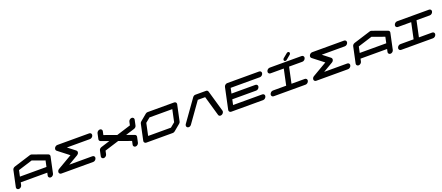

<svg xmlns="http://www.w3.org/2000/svg" viewBox="161 -2867 11083 4816"><g transform="rotate(-20 5702.5 -459.5)"><path d="M981.4 -283.2 1016.1 -444.8 686.5 -563 307.6 -444.8 272.9 -283.2ZM1078.1 -70.8Q1071.8 -41.5 1046.6 -20.8Q1021.5 0 992.2 0Q962.9 0 946.8 -21Q934.6 -35.6 934.6 -55.2Q934.6 -62.5 936.5 -70.8L951.7 -141.6H243.2L228 -70.8Q221.7 -41.5 196.3 -20.8Q170.9 0 141.6 0Q112.3 0 96.2 -21Q84 -35.6 84 -55.2Q84 -62.5 85.9 -70.8L176.3 -496.1Q186 -543 238.8 -563L239.7 -563.5H240.2L694.3 -705.1Q705.6 -708.5 717.3 -708.5Q729 -708.5 739.3 -705.1L1132.8 -563.5H1133.8L1134.3 -563Q1170.4 -546.4 1170.4 -512.2Q1170.4 -504.4 1168.5 -496.1Z M2156.2 -141.6Q2185.5 -141.6 2201.7 -121.1Q2213.9 -106 2213.9 -86.4Q2213.9 -79.1 2211.9 -70.8Q2205.6 -41.5 2180.4 -20.8Q2155.3 0 2126 0H1275.4Q1246.1 0 1230 -21Q1217.8 -35.6 1217.8 -55.2Q1217.8 -62.5 1219.7 -70.8Q1227.5 -107.9 1264.2 -129.9L1647.9 -354.5L1359.4 -578.6Q1338.4 -596.2 1338.4 -622.1Q1338.4 -629.4 1340.3 -637.7Q1346.2 -667 1371.3 -687.7Q1396.5 -708.5 1425.8 -708.5H2276.4Q2305.7 -708.5 2322.3 -688Q2334 -672.4 2334 -652.8Q2334 -645.5 2332.5 -637.7Q2326.2 -608.4 2301 -587.6Q2275.9 -566.9 2246.6 -566.9H1629.9L1827.6 -413.1Q1848.6 -396 1848.6 -370.1Q1848.6 -362.8 1846.7 -354.5Q1838.9 -317.4 1802.7 -295.4L1539.6 -141.6Z M3373 -428.7H3371.6L3133.3 -354.5L3339.8 -280.3H3341.3V-279.8Q3377.4 -263.2 3377.4 -229Q3377.4 -221.2 3375.5 -212.9L3345.2 -70.8Q3338.9 -41.5 3313.7 -20.8Q3288.6 0 3259.3 0Q3230 0 3213.9 -21Q3201.7 -35.6 3201.7 -55.2Q3201.7 -62.5 3203.6 -70.8L3222.7 -161.6L2894 -279.8L2514.2 -161.6L2495.1 -70.8Q2488.8 -41.5 2463.6 -20.8Q2438.5 0 2409.2 0Q2379.9 0 2363.8 -21Q2351.6 -35.6 2351.6 -55.2Q2351.6 -62.5 2353.5 -70.8L2383.8 -212.9Q2393.6 -259.8 2446.3 -279.8V-280.3H2447.8L2685.5 -354.5L2479.5 -428.7H2478V-429.2Q2441.9 -445.8 2441.9 -480Q2441.9 -487.8 2443.8 -496.1L2474.1 -638.2Q2480.5 -667.5 2505.6 -688.2Q2530.8 -709 2560.1 -709Q2589.4 -709 2605.5 -688.5Q2617.7 -673.3 2617.7 -653.8Q2617.7 -646.5 2615.7 -638.2L2596.2 -547.4L2925.8 -429.2L3304.7 -547.4L3324.2 -638.2Q3330.6 -667.5 3355.7 -688.2Q3380.9 -709 3410.2 -709Q3439.5 -709 3455.6 -688.5Q3467.8 -673.3 3467.8 -653.8Q3467.8 -646.5 3465.8 -638.2L3435.5 -496.1Q3425.8 -449.2 3373 -429.2Z M4374 -241.7 4443.4 -566.9H3835L3712.9 -466.8L3644 -141.6H4252.4ZM4543.9 -708.5Q4573.2 -708.5 4589.8 -688Q4601.6 -672.4 4601.6 -652.8Q4601.6 -645.5 4600.1 -637.7L4509.3 -212.4Q4503.4 -183.1 4478 -162.6L4306.2 -20.5Q4281.2 0 4251.5 0H3543Q3513.7 0 3497.6 -21Q3485.4 -35.6 3485.4 -55.2Q3485.4 -62.5 3487.3 -70.8L3577.6 -496.1Q3584 -525.4 3609.4 -545.9L3780.8 -688Q3805.7 -708.5 3835 -708.5Z M5612.8 -102.5Q5614.7 -94.7 5614.7 -86.4Q5614.7 -78.6 5613.3 -70.8Q5606.9 -41.5 5581.8 -20.8Q5556.6 0 5527.3 0Q5485.8 0 5472.2 -39.1V-39.6H5471.7L5472.2 -40.5L5320.8 -566.9H5124.5L4749.5 -40.5L4748.5 -39.6V-39.1Q4718.3 0 4676.8 0Q4647.5 0 4631.3 -21Q4619.1 -35.6 4619.1 -55.2Q4619.1 -62.5 4621.1 -70.8Q4624.5 -87.9 4635.3 -102.5L5038.6 -668.5V-668.9L5039.1 -669.4Q5068.8 -708.5 5110.8 -708.5H5394Q5435.5 -708.5 5449.2 -669.4Q5449.2 -668.9 5449.7 -668.9V-668.5Z M6691.4 -142.1Q6720.7 -142.1 6736.8 -121.6Q6749 -106.4 6749 -86.9Q6749 -79.6 6747.1 -71.3Q6740.7 -42 6715.6 -21Q6690.4 0 6661.1 0H5810.5Q5781.2 0 5765.1 -21Q5752.9 -36.1 5752.9 -55.7Q5752.9 -63 5754.9 -71.3L5875.5 -638.2Q5881.8 -667.5 5907 -688.2Q5932.1 -709 5961.4 -709H6812Q6841.3 -709 6857.4 -688.5Q6869.6 -673.3 6869.6 -653.8Q6869.6 -646.5 6867.7 -638.2Q6861.3 -608.9 6836.2 -588.1Q6811 -567.4 6781.7 -567.4H6002L5971.7 -425.3H6609.9Q6639.2 -425.3 6655.8 -404.8Q6667.5 -389.6 6667.5 -370.6Q6667.5 -362.8 6665.5 -354.5Q6659.7 -325.2 6634.3 -304.4Q6608.9 -283.7 6579.6 -283.7H5941.4L5911.6 -142.1Z M7825.2 -142.1Q7854.5 -142.1 7870.6 -121.6Q7882.8 -106.4 7882.8 -86.9Q7882.8 -79.6 7880.9 -71.3Q7874.5 -42 7849.4 -21Q7824.2 0 7794.9 0H6944.3Q6915 0 6898.9 -21Q6886.7 -36.1 6886.7 -55.7Q6886.7 -63 6888.7 -71.3Q6895 -100.6 6920.2 -121.3Q6945.3 -142.1 6974.6 -142.1H7329.1L7419.4 -567.4H7064.9Q7035.6 -567.4 7019.5 -588.4Q7007.3 -603 7007.3 -622.6Q7007.3 -629.9 7009.3 -638.2Q7015.6 -667.5 7040.8 -688.2Q7065.9 -709 7095.2 -709H7945.8Q7975.1 -709 7991.2 -688.5Q8003.4 -673.3 8003.4 -653.8Q8003.4 -646.5 8001.5 -638.2Q7995.1 -608.9 7970 -588.1Q7944.8 -567.4 7915.5 -567.4H7561L7470.7 -142.1ZM7525.4 -732.4Q7505.9 -732.4 7495.1 -746.1Q7487.3 -756.3 7487.3 -769.5Q7487.3 -773.9 7488.3 -779.3Q7492.7 -798.8 7509.3 -812.5L7622.6 -905.8Q7639.2 -919.4 7658.2 -919.4Q7677.7 -919.4 7688.5 -905.8Q7696.3 -895.5 7696.3 -882.8Q7696.3 -877.9 7695.3 -873Q7691.4 -853.5 7674.8 -839.8L7561.5 -746.1Q7544.9 -732.4 7525.4 -732.4Z M8959 -141.6Q8988.3 -141.6 9004.4 -121.1Q9016.6 -106 9016.6 -86.4Q9016.6 -79.1 9014.6 -70.8Q9008.3 -41.5 8983.2 -20.8Q8958 0 8928.7 0H8078.1Q8048.8 0 8032.7 -21Q8020.5 -35.6 8020.5 -55.2Q8020.5 -62.5 8022.5 -70.8Q8030.3 -107.9 8066.9 -129.9L8450.7 -354.5L8162.1 -578.6Q8141.1 -596.2 8141.1 -622.1Q8141.1 -629.4 8143.1 -637.7Q8148.9 -667 8174.1 -687.7Q8199.2 -708.5 8228.5 -708.5H9079.1Q9108.4 -708.5 9125 -688Q9136.7 -672.4 9136.7 -652.8Q9136.7 -645.5 9135.3 -637.7Q9128.9 -608.4 9103.8 -587.6Q9078.6 -566.9 9049.3 -566.9H8432.6L8630.4 -413.1Q8651.4 -396 8651.4 -370.1Q8651.4 -362.8 8649.4 -354.5Q8641.6 -317.4 8605.5 -295.4L8342.3 -141.6Z M10051.8 -283.2 10086.4 -444.8 9756.8 -563 9377.9 -444.8 9343.3 -283.2ZM10148.4 -70.8Q10142.1 -41.5 10116.9 -20.8Q10091.8 0 10062.5 0Q10033.2 0 10017.1 -21Q10004.9 -35.6 10004.9 -55.2Q10004.9 -62.5 10006.8 -70.8L10022 -141.6H9313.5L9298.3 -70.8Q9292 -41.5 9266.6 -20.8Q9241.2 0 9211.9 0Q9182.6 0 9166.5 -21Q9154.3 -35.6 9154.3 -55.2Q9154.3 -62.5 9156.2 -70.8L9246.6 -496.1Q9256.3 -543 9309.1 -563L9310.1 -563.5H9310.5L9764.6 -705.1Q9775.9 -708.5 9787.6 -708.5Q9799.3 -708.5 9809.6 -705.1L10203.1 -563.5H10204.1L10204.6 -563Q10240.7 -546.4 10240.7 -512.2Q10240.7 -504.4 10238.8 -496.1Z M11226.6 -142.1Q11255.9 -142.1 11272 -121.6Q11284.2 -106.4 11284.2 -86.9Q11284.2 -79.6 11282.2 -71.3Q11275.9 -42 11250.7 -21Q11225.6 0 11196.3 0H10345.7Q10316.4 0 10300.3 -21Q10288.1 -36.1 10288.1 -55.7Q10288.1 -63 10290 -71.3Q10296.4 -100.6 10321.5 -121.3Q10346.7 -142.1 10376 -142.1H10730.5L10820.8 -567.4H10466.3Q10437 -567.4 10420.9 -588.4Q10408.7 -603 10408.7 -622.6Q10408.7 -629.9 10410.6 -638.2Q10417 -667.5 10442.1 -688.2Q10467.3 -709 10496.6 -709H11347.2Q11376.5 -709 11392.6 -688.5Q11404.8 -673.3 11404.8 -653.8Q11404.8 -646.5 11402.8 -638.2Q11396.5 -608.9 11371.3 -588.1Q11346.2 -567.4 11316.9 -567.4H10962.4L10872.1 -142.1Z"/></g></svg>

Font: Robtronika
Style: Italic
Weight: 400
Italic angle: -12°
Designer: GGBot
Version: 1.00